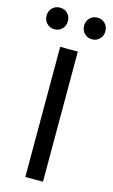

<svg xmlns="http://www.w3.org/2000/svg" viewBox="-162 -939 582 989"><g transform="rotate(15 129.0 -444.5)"><path d="M81.8 0V-694H176V0ZM29 -773.8Q4.8 -773.8 -11.4 -790.5Q-27.5 -807.2 -27.5 -831.5Q-27.5 -856 -11.4 -872.5Q4.8 -889 29 -889Q54.2 -889 70.1 -872.5Q86 -856 86 -831.5Q86 -807.2 70.1 -790.5Q54.2 -773.8 29 -773.8ZM229 -773.8Q204.8 -773.8 188.6 -790.5Q172.5 -807.2 172.5 -831.5Q172.5 -856 188.6 -872.5Q204.8 -889 229 -889Q254.2 -889 270.1 -872.5Q286 -856 286 -831.5Q286 -807.2 270.1 -790.5Q254.2 -773.8 229 -773.8Z"/></g></svg>

Font: Outfit Thin
Style: Regular
Weight: 100
Designer: Rodrigo Fuenzalida
Foundry: fragTYPE
Version: Version 1.100;gftools[0.9.27]